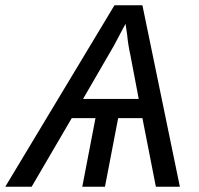

<svg xmlns="http://www.w3.org/2000/svg" viewBox="-68 -708 756 728"><path d="M244 0 294 -260H204L52 0H-48L366 -688H472L614 0H523L472 -260H380L330 0ZM414 -577 408 -618Q408 -617 406 -613.5Q404 -610 399.5 -602Q395 -594 391 -586L364 -535L247 -333H458L426 -501Q418 -536 414 -577Z"/></svg>

Font: Libra Sans
Style: Italic
Weight: 400
Italic angle: -12°
Foundry: Context Ltd
Version: Version 1.002